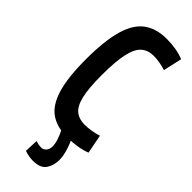

<svg xmlns="http://www.w3.org/2000/svg" viewBox="-301 -739 987 987"><g transform="rotate(45 193.0 -245.0)"><path d="M22 -342Q22 -477 45.5 -558Q69 -639 118 -674.5Q167 -710 242 -710Q315 -710 368 -688L345 -586Q298 -601 256 -601Q216 -601 189.5 -578.5Q163 -556 150 -499.5Q137 -443 137 -341Q137 -246 149.5 -193.5Q162 -141 188.5 -120Q215 -99 255 -99Q276 -99 303.5 -103.5Q331 -108 351 -115L371 -12Q315 10 235 10Q163 10 116 -22.5Q69 -55 45.5 -132Q22 -209 22 -342ZM140 135Q163 142 178 142Q195 142 206.5 130Q218 118 218 95Q218 76 209 49Q200 22 185 -4H256Q270 20 281 56Q292 92 292 121Q292 162 271.5 191Q251 220 199 220Q185 220 169.5 217.5Q154 215 137 209Z"/></g></svg>

Font: Georama Condensed SemiBold
Style: Regular
Weight: 600
Width: 3
Designer: Jean-Baptiste Levee
Foundry: Production Type
Version: Version 1.000